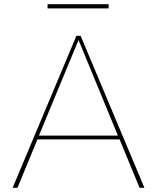

<svg xmlns="http://www.w3.org/2000/svg" viewBox="-20 -892 746 912"><path d="M353 -702 540 -248H165ZM643 0H666L363 -722H343L40 0H63L158 -230H548ZM496 -872H206V-852H496Z"/></svg>

Font: Perun Thin
Style: Regular
Weight: 100
Foundry: Copyright (c) Stefan Peev, Context Ltd, 2016
Version: Version 1.089